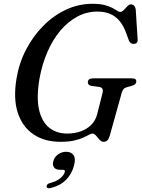

<svg xmlns="http://www.w3.org/2000/svg" viewBox="-20 -734 746 1012"><path d="M467.5 -714Q505.5 -714 530.8 -707.5Q556 -701 572 -692.5Q588 -684 597.5 -677.5Q607 -671 613 -671Q620.5 -671 627.8 -677Q635 -683 641.8 -691Q648.5 -699 655.2 -705Q662 -711 669 -711Q680 -711 686.8 -704.2Q693.5 -697.5 695.5 -683L705.5 -525.5Q706.5 -513.5 700.5 -508.2Q694.5 -503 685.5 -502.5Q677 -502 670 -506.8Q663 -511.5 659.5 -520L645.5 -558.5Q630.5 -600.5 608.5 -625.5Q586.5 -650.5 557.8 -661.8Q529 -673 493 -673Q437.5 -673 388.5 -647Q339.5 -621 299.2 -573.8Q259 -526.5 230.8 -462.2Q202.5 -398 188.5 -321.5Q171 -220 185.8 -155.8Q200.5 -91.5 239.5 -60.8Q278.5 -30 333.5 -30Q373.5 -30 406 -41.8Q438.5 -53.5 460.8 -75.8Q483 -98 491.5 -129.5L519.5 -240Q524 -256 520.2 -265Q516.5 -274 501.5 -276L460.5 -281.5Q451 -283.5 447 -288.5Q443 -293.5 443 -300.5Q443 -310.5 450.2 -315.8Q457.5 -321 471 -321H675Q689 -321 694 -316.2Q699 -311.5 698.5 -303Q698 -295.5 691.8 -290Q685.5 -284.5 674.5 -281.5L651 -275Q638.5 -272 632.2 -265.5Q626 -259 622.5 -248L558 -17Q552.5 0 545 6.8Q537.5 13.5 525 13.5Q518.5 13.5 512.5 9.2Q506.5 5 501 -1.5Q495.5 -8 490 -14.8Q484.5 -21.5 479 -25.8Q473.5 -30 468 -30Q460.5 -30 448.8 -23.5Q437 -17 417.8 -8.2Q398.5 0.5 369.5 7Q340.5 13.5 298.5 13.5Q214.5 13.5 156 -26.2Q97.5 -66 73.5 -140.5Q49.5 -215 67 -320Q80.5 -401.5 117.5 -472.8Q154.5 -544 208.5 -598.2Q262.5 -652.5 328.5 -683.2Q394.5 -714 467.5 -714ZM298 161Q273.5 161 264.5 148Q255.5 135 261 116Q266.5 93.5 286 79.8Q305.5 66 328.5 66Q355.5 66 367.8 83.8Q380 101.5 370 139Q358 184.5 326.8 215Q295.5 245.5 245.5 257.5Q235.5 259.5 230.8 257Q226 254.5 225.5 248.5Q225.5 242.5 230 237.8Q234.5 233 243.5 231Q267 225 283.2 215.5Q299.5 206 309.2 194.5Q319 183 321.5 172.5Q324.5 161 312 161Z"/></svg>

Font: Fraunces
Style: Italic
Weight: 400
Italic angle: -16°
Version: Version 1.000;[b76b70a41]